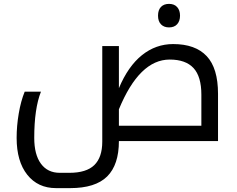

<svg xmlns="http://www.w3.org/2000/svg" viewBox="-20 -720 1208 980"><path d="M1007.8 -78.1V-236.8Q1007.8 -329.1 967.8 -372.6Q927.7 -416 846.2 -416Q691.4 -416 586.9 -162.1V-78.1ZM266.1 240.2Q173.3 240.2 119.1 171.9Q64.9 103.5 64.9 -16.1Q64.9 -77.6 75.7 -140.9Q86.4 -204.1 106 -252H189Q154.8 -165.5 154.8 -16.1Q154.8 69.3 189 115.7Q223.1 162.1 285.2 162.1H334Q420.9 162.1 461.4 122.6Q502 83 502 2.9V-484.9H586.9V-270Q633.8 -381.8 704.6 -438.5Q775.4 -495.1 863.8 -495.1Q977.1 -495.1 1034.9 -433.6Q1092.8 -372.1 1092.8 -241.2V0H586.9Q586.9 121.1 526.9 180.7Q466.8 240.2 337.9 240.2ZM842.8 -580.1Q816.9 -580.1 801.8 -595.7Q786.6 -611.3 786.6 -640.1Q786.6 -668.9 801.5 -684.6Q816.4 -700.2 842.8 -700.2Q869.6 -700.2 884.3 -683.8Q898.9 -667.5 898.9 -640.1Q898.9 -612.8 884.3 -596.4Q869.6 -580.1 842.8 -580.1Z"/></svg>

Font: DroidArabicKufi
Style: Regular
Weight: 400
Designer: Pascal Zoghbi
Foundry: Ascender Corporation
Version: Version 1.00; ttfautohint (v1.4.1)